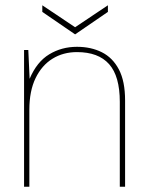

<svg xmlns="http://www.w3.org/2000/svg" viewBox="-20 -706 553 726"><path d="M71 0V-517H87L92 -408Q119 -472 166 -500.5Q213 -529 271 -529Q324 -529 365 -508.5Q406 -488 429.5 -443.5Q453 -399 453 -326V0H433V-321Q433 -418 392.5 -463.5Q352 -509 271 -509Q219 -509 178.5 -484Q138 -459 114.5 -410.5Q91 -362 91 -291V0ZM264 -576 140 -661V-686L264 -603L388 -686V-661Z"/></svg>

Font: DM Sans 11pt Thin
Style: Regular
Weight: 250
Version: Version 4.004;gftools[0.9.30]